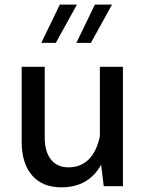

<svg xmlns="http://www.w3.org/2000/svg" viewBox="-20 -801 631 826"><path d="M73.2 -190.9V-513.7H172.4V-209Q172.4 -148.9 199 -115Q225.6 -81.1 274.4 -81.1Q327.6 -81.1 362.1 -115.7Q396.5 -150.4 409.7 -215.3V-513.7H508.8V0H426.3L415 -92.3Q360.8 4.9 244.1 4.9Q162.1 4.9 117.7 -46.9Q73.2 -98.6 73.2 -190.9ZM237.3 -781.2H311L220.2 -616.7H157.7ZM388.2 -781.2H461.9L371.1 -616.7H308.6Z"/></svg>

Font: Estedad-FD Medium
Style: Regular
Weight: 500
Designer: Amin Abedi
Version: Version 7.3